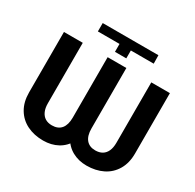

<svg xmlns="http://www.w3.org/2000/svg" viewBox="-186 -1082 1317 1295"><g transform="rotate(30 472.5 -434.5)"><path d="M256.2 -812.5V-877.7H690.1L691.1 -812.5H513V-751H424.8V-812.5ZM521.9 -695V-224.3Q521.9 -150.4 493.9 -97.5Q465.9 -44.6 416.4 -17.4Q366.9 9.8 303.7 9.8Q232.7 9.8 177.6 -17.4Q122.5 -44.6 91.2 -97.5Q59.9 -150.4 59.9 -224.3V-695H206.4V-224.3Q206.4 -186.7 218 -161Q229.6 -135.2 251.1 -121.8Q272.6 -108.5 303.7 -108.5Q351.1 -108.5 375.6 -138.1Q400.1 -167.8 400.1 -224.3V-695ZM885 -695V-224.3Q885 -150.4 853.6 -97.5Q822.3 -44.6 767.2 -17.4Q712.1 9.8 641.2 9.8Q578.8 9.8 529.6 -17.4Q480.3 -44.6 452.4 -97.3Q424.5 -150 424.5 -224.3V-695H545.9V-224.3Q545.9 -167.8 570.6 -138.1Q595.3 -108.5 641.2 -108.5Q673 -108.5 695 -121.8Q717.1 -135.2 728.5 -161Q740 -186.7 740 -224.3V-695Z"/></g></svg>

Font: Pretendard GOV Variable
Style: Regular
Weight: 400
Designer: Base glyphs from Inter by Rasmus Andersson; Hangul glyphs from Noto Sans CJK(Source Han Sans) by Jang Soo-young and Kang
Foundry: Kil Hyung-jin
Version: Version 1.307;Glyphs 3.2 (3192)